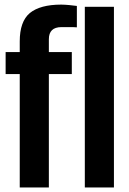

<svg xmlns="http://www.w3.org/2000/svg" viewBox="-20 -830 569 850"><path d="M67.4 0H196.3V-502H297.9V-599.6H196.3V-656.2C196.3 -674.8 201.2 -687.5 210 -696.3C218.8 -705.1 233.4 -710 252 -710H286.1C297.9 -710 309.6 -710 320.3 -709V-803.7C309.6 -804.7 297.9 -806.6 286.1 -807.6C273.4 -808.6 261.7 -809.6 251 -809.6C188.5 -809.6 142.6 -796.9 112.3 -772.5C82 -747.1 67.4 -705.1 67.4 -646.5V-599.6H4.9V-502H67.4V0ZM355.5 0H484.4V-799.8H355.5V0Z"/></svg>

Font: Yellow Ladder Regular
Style: Regular
Weight: 400
Designer: Zima Creative
Version: Version 2.002